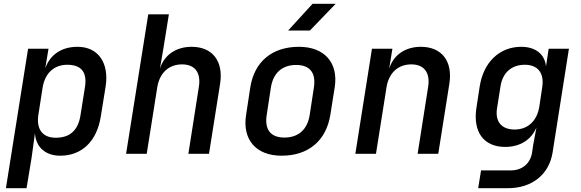

<svg xmlns="http://www.w3.org/2000/svg" viewBox="-20 -805 3040 1005"><path d="M11 180H119L145 23L163 -108C167 -36 217 10 295 10C409 10 488 -66 508 -198L533 -353C552 -477 493 -560 386 -560C303 -560 243 -520 217 -448L234 -550H127ZM272 -84C203 -84 169 -128 181 -205L203 -346C215 -422 263 -466 332 -466C402 -466 437 -431 425 -351L401 -200C388 -119 342 -84 272 -84Z M640 0H748L803 -347C815 -424 864 -468 933 -468C999 -468 1033 -426 1021 -351L966 0H1074L1132 -366C1151 -485 1092 -560 983 -560C901 -560 839 -517 817 -445L835 -550L864 -730H756Z M1488 -645H1602L1737 -785H1616ZM1454 10C1594 10 1687 -68 1709 -203L1732 -348C1752 -476 1679 -560 1545 -560C1404 -560 1311 -482 1290 -347L1268 -203C1248 -74 1320 10 1454 10ZM1469 -85C1397 -85 1364 -126 1376 -203L1398 -347C1410 -424 1458 -465 1530 -465C1602 -465 1635 -424 1623 -347L1601 -203C1589 -126 1541 -85 1469 -85Z M1840 0H1948L2003 -347C2015 -424 2064 -468 2133 -468C2199 -468 2233 -426 2221 -350L2166 0H2274L2332 -366C2351 -485 2292 -560 2183 -560C2101 -560 2039 -517 2017 -445L2034 -550H1927Z M2483 180H2639C2764 180 2853 109 2872 -4L2958 -550H2852L2838 -458C2831 -522 2783 -560 2708 -560C2595 -560 2511 -480 2491 -353L2474 -242C2454 -114 2512 -36 2624 -36C2702 -36 2761 -73 2788 -138L2771 -47L2765 -6C2756 51 2713 87 2653 87H2498ZM2674 -127C2604 -127 2570 -170 2582 -240L2600 -354C2611 -424 2657 -466 2727 -466C2796 -466 2830 -422 2818 -347L2803 -247C2791 -171 2742 -127 2674 -127Z"/></svg>

Font: JetBrains Mono SemiBold
Style: Italic
Weight: 472
Italic angle: -9°
Monospace: yes
Designer: Philipp Nurullin, Konstantin Bulenkov
Foundry: JetBrains
Version: Version 2.305